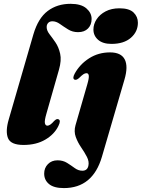

<svg xmlns="http://www.w3.org/2000/svg" viewBox="-20 -747 742 1006"><path d="M349.5 -727Q405 -727 432.5 -703.2Q460 -679.5 460 -647.5Q460 -617 441.2 -597.8Q422.5 -578.5 389 -578.5Q360 -578.5 337 -592.8Q314 -607 294.2 -621.2Q274.5 -635.5 254.5 -635.5Q240.5 -635.5 232.5 -627Q224.5 -618.5 224.5 -605.5Q224.5 -587 239.2 -568Q254 -549 270.8 -524.5Q287.5 -500 295.2 -465.5Q303 -431 289 -382L223.5 -152.5Q212.5 -115 215.2 -101.8Q218 -88.5 228.5 -88.5Q242.5 -88.5 263.5 -113Q272 -121 276.8 -122.5Q281.5 -124 286.5 -122Q300.5 -116 286 -87Q265 -43.5 217.5 -15.5Q170 12.5 103.5 12.5Q36 12.5 21.8 -23.5Q7.5 -59.5 26 -122L155 -567Q180 -652 230 -689.5Q280 -727 349.5 -727ZM564 -517Q518.5 -517 494 -538.5Q469.5 -560 469.5 -592.5Q469.5 -620.5 486.2 -646Q503 -671.5 533.5 -687.5Q564 -703.5 606 -703.5Q657 -703.5 679.8 -681.5Q702.5 -659.5 702.5 -628Q702.5 -581 665.8 -549Q629 -517 564 -517ZM632 -329.5 514 74.5Q466 238.5 314.5 238.5Q262.5 238.5 237 217.5Q211.5 196.5 211.5 162.5Q211.5 133 231 113Q250.5 93 281.5 93Q310 93 331.5 106.5Q353 120 371.8 133.8Q390.5 147.5 411.5 147.5Q437.5 147.5 443 122Q448 99.5 435.5 75.2Q423 51 405.2 25.2Q387.5 -0.5 377 -29.2Q366.5 -58 375.5 -90.5L437.5 -305.5Q447 -338 445.2 -350.8Q443.5 -363.5 433 -363.5Q425.5 -363.5 417 -358Q408.5 -352.5 393.5 -337.5Q380 -326 371 -329.5Q357.5 -335.5 371.5 -361.5Q398.5 -410.5 447 -441.5Q495.5 -472.5 556.5 -472.5Q614.5 -472.5 633.5 -435.8Q652.5 -399 632 -329.5Z"/></svg>

Font: Fraunces 72pt Black
Style: Italic
Weight: 900
Italic angle: -16°
Version: Version 1.000;[b76b70a41]